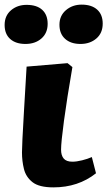

<svg xmlns="http://www.w3.org/2000/svg" viewBox="-72 -796 464 830"><path d="M159 14Q97 14 68.5 -8.5Q40 -31 31.5 -65.5Q23 -100 23 -137Q23 -153 25 -195Q27 -237 31.5 -313Q36 -389 43 -508L220 -523L241 -506Q217 -367 204.5 -273.5Q192 -180 192 -149Q192 -124 203.5 -110.5Q215 -97 241 -97Q259 -97 283 -103Q307 -109 325 -117L343 -47Q266 14 159 14ZM185 -689Q185 -728 213 -752Q241 -776 281 -776Q324 -776 348 -754.5Q372 -733 372 -694Q372 -653 344.5 -629.5Q317 -606 276 -606Q234 -606 209.5 -628Q185 -650 185 -689ZM-52 -688Q-52 -728 -24.5 -751.5Q3 -775 43 -775Q87 -775 110.5 -753.5Q134 -732 134 -693Q134 -653 107 -629.5Q80 -606 38 -606Q-4 -606 -28 -627.5Q-52 -649 -52 -688Z"/></svg>

Font: Literata 12pt ExtraBold
Style: Italic
Weight: 800
Italic angle: -2°
Designer: Latin by Veronika Burian and Jose Scaglione. Greek by Irene Vlachou. Cyrillic by Vera Evstafieva
Foundry: TypeTogether
Version: Version 3.002